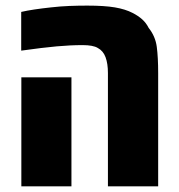

<svg xmlns="http://www.w3.org/2000/svg" viewBox="-20 -661 634 681"><path d="M362.8 0V-401.9Q362.8 -435.1 354.5 -457.8Q346.2 -480.5 327.1 -490.7Q318.4 -496.1 304.9 -498.5Q291.5 -501 273.4 -501Q230 -501 181.2 -496.6Q132.3 -492.2 55.2 -481.4V-618.7Q75.7 -623.5 102.1 -627.4Q128.4 -631.3 160.6 -634.8Q194.8 -638.7 226.3 -639.9Q257.8 -641.1 289.6 -641.1Q350.1 -641.1 387.5 -634.8Q424.8 -628.4 450.2 -615.2Q470.2 -605 484.4 -592.3Q498.5 -579.6 507.3 -562Q531.2 -532.2 536.1 -494.6Q541 -457 541 -401.9V0ZM55.7 0V-386.7H233.4V0Z"/></svg>

Font: Open Sans SemiCondensed ExtraBold
Style: Regular
Weight: 800
Width: 4
Designer: Monotype Design Team
Foundry: Monotype Imaging Inc.
Version: Version 3.000